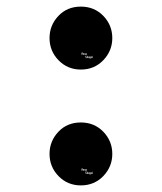

<svg xmlns="http://www.w3.org/2000/svg" viewBox="-20 -563 490 581"><path d="M260.7 -37.6H259.8V-43.5H258.8V-36.6H260.7ZM256.8 -37.6H255.9V-40.5H256.8ZM226.6 -46.4H227.5V-49.3H229.5V-46.4H230.5V-53.2H227.5L226.6 -51.3ZM228 -52.2H229.5V-50.3H227.5V-51.3ZM233.4 -50.3V-46.4H234.4V-50.3L233.9 -51.3H231.4V-46.4H232.4V-50.3ZM237.3 -50.3V-46.4H238.3V-50.3L237.8 -51.3H235.4V-46.4H236.3V-50.3ZM240.2 -48.3H241.2V-47.4H240.2ZM239.7 -46.4H242.2V-50.3L241.7 -51.3H239.3V-50.3H241.2V-49.3H239.7L239.3 -48.3V-47.4ZM245.1 -40.5V-36.6H246.1V-40.5L245.6 -41.5H244.1V-43.5H243.2V-36.6H244.1V-40.5ZM241.7 -40.5H239.3V-42.5H242.2V-43.5H238.8L238.3 -42.5V-40.5L238.8 -39.6H241.2V-37.6H238.3V-36.6H241.7L242.2 -37.6V-39.6ZM249 -37.6H248V-41.5H247.1V-37.6L247.6 -36.6H250V-41.5H249ZM252 -37.6V-40.5H252.9V-37.6ZM251.5 -41.5 251 -40.5V-37.6L251.5 -36.6H252.9V-35.6H251V-34.7H253.4L253.9 -35.6V-41.5ZM255.4 -41.5 254.9 -40.5V-37.6L255.4 -36.6H257.3L257.8 -37.6V-40.5L257.3 -41.5ZM319.8 -97.2Q319.8 -58.6 292.7 -30.3Q265.6 -2 224.6 -2Q184.6 -2 157.2 -30Q129.9 -58.1 129.9 -97.2Q129.9 -135.7 156.5 -164.1Q183.1 -192.4 224.6 -192.4Q265.6 -192.4 292.7 -164.3Q319.8 -136.2 319.8 -97.2ZM260.7 -388.2H259.8V-394H258.8V-387.2H260.7ZM256.8 -388.2H255.9V-391.1H256.8ZM226.6 -397H227.5V-399.9H229.5V-397H230.5V-403.8H227.5L226.6 -401.9ZM228 -402.8H229.5V-400.9H227.5V-401.9ZM233.4 -400.9V-397H234.4V-400.9L233.9 -401.9H231.4V-397H232.4V-400.9ZM237.3 -400.9V-397H238.3V-400.9L237.8 -401.9H235.4V-397H236.3V-400.9ZM240.2 -398.9H241.2V-397.9H240.2ZM239.7 -397H242.2V-400.9L241.7 -401.9H239.3V-400.9H241.2V-399.9H239.7L239.3 -398.9V-397.9ZM245.1 -391.1V-387.2H246.1V-391.1L245.6 -392.1H244.1V-394H243.2V-387.2H244.1V-391.1ZM241.7 -391.1H239.3V-393.1H242.2V-394H238.8L238.3 -393.1V-391.1L238.8 -390.1H241.2V-388.2H238.3V-387.2H241.7L242.2 -388.2V-390.1ZM249 -388.2H248V-392.1H247.1V-388.2L247.6 -387.2H250V-392.1H249ZM252 -388.2V-391.1H252.9V-388.2ZM251.5 -392.1 251 -391.1V-388.2L251.5 -387.2H252.9V-386.2H251V-385.3H253.4L253.9 -386.2V-392.1ZM255.4 -392.1 254.9 -391.1V-388.2L255.4 -387.2H257.3L257.8 -388.2V-391.1L257.3 -392.1ZM319.8 -447.8Q319.8 -409.2 292.7 -380.9Q265.6 -352.5 224.6 -352.5Q184.6 -352.5 157.2 -380.6Q129.9 -408.7 129.9 -447.8Q129.9 -486.3 156.5 -514.6Q183.1 -543 224.6 -543Q265.6 -543 292.7 -514.9Q319.8 -486.8 319.8 -447.8Z"/></svg>

Font: Anka/Coder Narrow
Style: Bold
Weight: 700
Width: 3
Monospace: yes
Version: Version 001.100